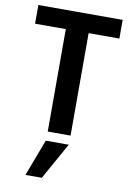

<svg xmlns="http://www.w3.org/2000/svg" viewBox="-100 -735 720 1052"><g transform="rotate(10 260.0 -209.5)"><path d="M118 255 195 51H323L209 255ZM495 -674V-570H324V0H197V-570H26V-674Z"/></g></svg>

Font: Hind Semibold
Style: Regular
Weight: 600
Designer: Manushi Parikh, Satya Rajpurohit
Foundry: Indian Type Foundry
Version: Version 1.201;PS 1.0;hotconv 1.0.78;makeotf.lib2.5.61930; tt